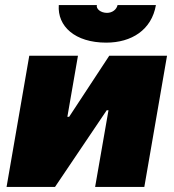

<svg xmlns="http://www.w3.org/2000/svg" viewBox="-20 -741 688 761"><path d="M6 0H198L403 -304H410L357 0H552L642 -520H413L254 -278H247L289 -520H96ZM401 -572C501 -572 581 -622 598 -721H446C442 -703 425 -690 404 -690C379 -690 360 -706 364 -721H213C207 -637 277 -572 401 -572Z"/></svg>

Font: Fixel Display 20240404 Black
Style: Italic
Weight: 900
Italic angle: -10°
Designer: AlfaBravo + MacPaw
Foundry: Kyrylo Tkachov, Marchela Mozhyna, Serhii Makarenko, Maria Weinstein, Zakhar Kryvoshyya
Version: Version 1.211;Glyphs 3.2 (3225)